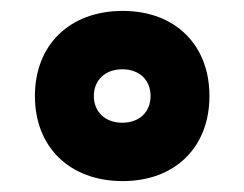

<svg xmlns="http://www.w3.org/2000/svg" viewBox="-20 -728 448 352"><path d="M205 -396C301 -396 364 -458 364 -552C364 -646 301 -708 205 -708C108 -708 44 -646 44 -552C44 -458 108 -396 205 -396ZM204 -503C173 -503 152 -523 152 -552C152 -581 173 -601 204 -601C236 -601 256 -581 256 -552C256 -523 236 -503 204 -503Z"/></svg>

Font: Fixel Display ExtraBold
Style: Regular
Weight: 800
Designer: AlfaBravo + MacPaw
Foundry: Kyrylo Tkachov, Marchela Mozhyna, Serhii Makarenko, Maria Weinstein, Zakhar Kryvoshyya
Version: Version 1.211